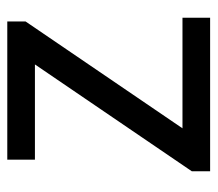

<svg xmlns="http://www.w3.org/2000/svg" viewBox="-54 -528 583 514"><g transform="rotate(-90 237.0 -271.5)"><path d="M35 0H446V-74H150L436 -494V-543H66V-469H321L35 -49Z"/></g></svg>

Font: Noto Sans JP Regular
Style: Regular
Weight: 400
Designer: Ryoko NISHIZUKA (kana & ideographs); Paul D. Hunt (Latin, Greek & Cyrillic); Wenlong ZHANG (bopomofo); Sandoll Communica
Foundry: Adobe Systems Incorporated
Version: Version 1.004;PS 1.004;hotconv 1.0.82;makeotf.lib2.5.63406